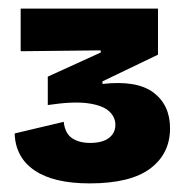

<svg xmlns="http://www.w3.org/2000/svg" viewBox="-20 -688 432 446"><path d="M188 -262Q105 -262 60.5 -292Q16 -322 14 -378L128 -405Q131 -378 147.5 -367Q164 -356 189 -356Q218 -356 233 -367.5Q248 -379 248 -398Q248 -416 233.5 -429.5Q219 -443 185 -448Q151 -453 91 -444V-510L214 -566V-571L28 -569V-668H347V-561L218 -499V-493Q298 -502 336.5 -473Q375 -444 375 -390Q375 -331 329 -296.5Q283 -262 188 -262Z"/></svg>

Font: Bricolage Grotesque 96pt Bricolage Grotesque 48pt Regular
Style: Bold
Weight: 700
Designer: Mathieu Triay
Foundry: Atelier Triay
Version: Version 1.001; ttfautohint (v1.8.4.7-5d5b);gftools[0.9.33.de